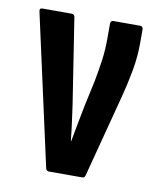

<svg xmlns="http://www.w3.org/2000/svg" viewBox="-63 -541 482 592"><g transform="rotate(10 178.0 -245.5)"><path d="M129.4 0Q122.1 0 119.7 -8.3L15.7 -479.1Q12.3 -491.5 22.7 -491.5H114.1Q123.1 -491.5 124.4 -482.3L165.6 -217Q169.4 -188.9 173.3 -161Q177.1 -133 179.9 -104.9H181.3Q186.4 -133.6 191.9 -161.8Q197.4 -189.9 202.9 -218.6L220.5 -299.8Q227.3 -336 231.7 -367.9Q236 -399.8 236 -434.5V-481.1Q236 -491.5 244.6 -491.5H329.1Q338 -491.5 338 -480.1V-439Q338 -396.4 330.3 -353.5Q322.6 -310.6 310.6 -264.8L243.3 -7.9Q241.6 0 234 0Z"/></g></svg>

Font: Sofia Sans Extra Condensed
Style: Regular
Weight: 400
Designer: Botio Nikoltchev, Ani Petrova
Foundry: lettersoup
Version: Version 4.101